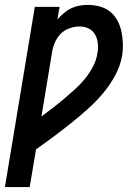

<svg xmlns="http://www.w3.org/2000/svg" viewBox="-52 -548 572 783"><path d="M-32 215 90 -520H191L182 -469Q195 -483 209 -495Q223 -507 239 -514.5Q255 -522 272 -525Q289 -528 306 -528Q331 -528 355 -521.5Q379 -515 397 -500.5Q415 -486 426.5 -465Q438 -444 443 -420.5Q448 -397 449 -372Q450 -347 446 -321Q439 -280 418 -241Q397 -202 368.5 -168Q340 -134 306.5 -104Q273 -74 238 -46Q203 -18 167.5 8.5Q132 35 95 61L69 215ZM117 -73Q141 -91 164.5 -109Q188 -127 210.5 -146Q233 -165 255 -185Q277 -205 295.5 -228Q314 -251 327.5 -277Q341 -303 345 -330Q349 -351 347 -370.5Q345 -390 336 -406.5Q327 -423 310 -431.5Q293 -440 272 -440Q252 -440 231 -432.5Q210 -425 195 -409.5Q180 -394 171.5 -374Q163 -354 160 -333Z"/></svg>

Font: Iosevka Term Curly Semibold
Style: Italic
Weight: 600
Italic angle: -9°
Designer: Belleve Invis
Foundry: Belleve Invis
Version: Version 32.3.0